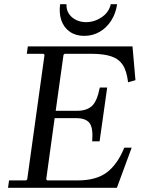

<svg xmlns="http://www.w3.org/2000/svg" viewBox="-20 -890 690 910"><path d="M569 -190H604L534 0H18L23 -35H104L109 -40L191 -630L186 -635H107L112 -670H608L622 -510L587 -500Q581 -553 562 -582Q543 -611 507 -623Q471 -635 413 -635H286L281 -630L244 -365H347Q390 -365 415 -387Q440 -409 453 -475H488L452 -220H417Q422 -286 403.5 -308Q385 -330 342 -330H239L199 -40L204 -35H349Q436 -35 486.5 -73Q537 -111 569 -190ZM505 -870H535Q529 -827 507.5 -793Q486 -759 453 -739.5Q420 -720 379 -720Q339 -720 311 -739.5Q283 -759 271 -793Q259 -827 265 -870H295Q294 -844 306.5 -825Q319 -806 340.5 -795.5Q362 -785 388 -785Q427 -785 461.5 -808Q496 -831 505 -870Z"/></svg>

Font: Brygada 1918
Style: Italic
Weight: 400
Italic angle: -8°
Designer: Mateusz Machalski | Borys Kosmynka | Przemek Hoffer
Foundry: NIEPODLEGLA 2018
Version: Version 3.006